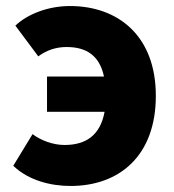

<svg xmlns="http://www.w3.org/2000/svg" viewBox="-20 -603 577 637"><path d="M214 14C376 14 497 -86 497 -285C497 -485 371 -583 212 -583C141 -583 72 -557 31 -518L107 -416C134 -436 165 -447 201 -447C265 -447 310 -420 325 -349H136V-232H327C312 -152 263 -122 194 -122C156 -122 116 -137 88 -158L24 -53C75 -4 149 14 214 14Z"/></svg>

Font: Source Han Sans HK Heavy
Style: Regular
Weight: 900
Designer: Ryoko NISHIZUKA 西塚涼子 (kana, bopomofo & ideographs); Paul D. Hunt (Latin, Greek & Cyrillic); Sandoll Communications 산돌커뮤니
Foundry: Adobe
Version: Version 2.000;hotconv 1.0.107;makeotfexe 2.5.65593